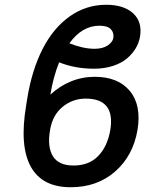

<svg xmlns="http://www.w3.org/2000/svg" viewBox="-20 -780 685 810"><path d="M379.6 -456Q478 -456 527.7 -396.3Q577.4 -336.6 560 -231.2Q541.2 -122.5 465.6 -56.3Q389.9 9.9 278.1 9.9Q157.7 9.9 109.7 -77.2Q61.8 -164.4 90.2 -334.5L95.5 -367.9Q115.1 -486.2 160 -573.9Q204.9 -661.6 274 -710.8Q343 -759.9 428.3 -759.9Q502.1 -759.9 541.5 -723.9Q581 -687.9 570.7 -625.4Q566.4 -599.8 552.6 -576.3Q538.7 -552.9 515.4 -533.2Q492.2 -513.5 456.1 -501.8Q420.1 -490.1 376.1 -490.1Q297.6 -490.1 229.4 -517Q204.9 -456.3 192.5 -380.7Q230.8 -416.5 278.8 -436.3Q326.7 -456 379.6 -456ZM341.3 -364Q286.2 -364 243.8 -329Q201.3 -294 191.1 -231.2Q179 -161.2 202.9 -121.4Q226.9 -81.7 290.5 -81.7Q354.8 -81.7 394 -121.6Q433.2 -161.6 445.3 -231.2Q467 -364 341.3 -364ZM272.7 -597.3Q331 -574.2 378.6 -574.2Q413 -574.2 433.8 -587.9Q454.5 -601.6 458.1 -619.3Q461.6 -641.7 447.8 -656.6Q433.9 -671.5 399.5 -671.5Q326.3 -671.5 272.7 -597.3Z"/></svg>

Font: Karasuma Gothic
Style: Medium Italic
Weight: 500
Italic angle: 9.39998°
Designer: Rasmus Andersson / Ryoko Nishizuka
Foundry: Genbu
Version: Version 1.00